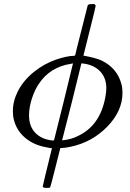

<svg xmlns="http://www.w3.org/2000/svg" viewBox="-20 -714 636 939"><path d="M409 -688Q412 -694 429 -694H442Q448 -688 448 -686Q448 -681 418 -562Q388 -443 388 -442Q449 -431 477 -418Q554 -380 574 -302Q579 -284 579 -260Q579 -171 504.5 -94.5Q430 -18 324 4Q296 10 279 10H275L251 105Q227 201 225 203Q222 205 209 205Q189 205 189 198Q189 194 234 11Q234 10 226 10Q224 10 217 8.5Q210 7 205 6Q144 -5 102.5 -40.5Q61 -76 48 -128Q43 -145 43 -171Q43 -220 68 -269Q95 -321 145.5 -362Q196 -403 258 -424Q311 -441 342 -441Q347 -441 348 -445Q348 -448 378.5 -567.5Q409 -687 409 -688ZM122 -150Q122 -96 153 -64Q184 -32 237 -27H244L291 -215L337 -404Q335 -404 327 -402Q224 -386 170 -304Q150 -275 136 -232Q122 -189 122 -150ZM500 -282Q500 -332 471.5 -363Q443 -394 396 -402Q382 -404 381 -404H378L332 -217L284 -29Q284 -27 288 -28Q330 -33 357 -47Q469 -97 495 -238Q500 -265 500 -282Z"/></svg>

Font: KaTeX_Math
Style: Italic
Weight: 400
Version: Version 3699957226